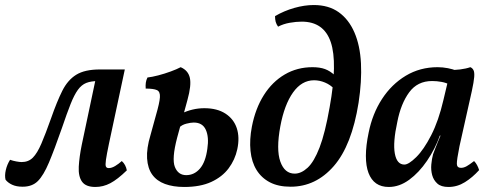

<svg xmlns="http://www.w3.org/2000/svg" viewBox="-34 -734 1955 763"><path d="M345 9Q307 9 292 -12Q277 -33 279 -71.5Q281 -110 291 -159L347 -424L358 -412Q328 -412 309 -404.5Q290 -397 275.5 -377Q261 -357 246.5 -320.5Q232 -284 212 -225Q182 -139 160.5 -88Q139 -37 116.5 -14.5Q94 8 56 8Q31 8 14 0Q-3 -8 -12 -20Q-16 -36 -11 -58Q-6 -80 6 -99Q17 -95 30.5 -92.5Q44 -90 52 -90Q79 -90 96.5 -107.5Q114 -125 130.5 -163.5Q147 -202 169 -264Q192 -330 213.5 -373Q235 -416 269 -437Q303 -458 363 -458H462L399 -163Q390 -120 387 -99Q384 -78 387 -72Q390 -66 398 -66Q410 -66 424 -74.5Q438 -83 450 -94Q458 -87 463 -77.5Q468 -68 470 -57Q433 -21 404.5 -6Q376 9 345 9Z M698 9Q654 9 621.5 -3Q589 -15 571 -40Q553 -65 550.5 -104.5Q548 -144 564 -197L586 -277Q600 -325 601.5 -347.5Q603 -370 589.5 -376Q576 -382 545 -382Q544 -395 545.5 -405.5Q547 -416 552 -426Q570 -428 595 -434.5Q620 -441 644.5 -450Q669 -459 684 -467Q714 -454 720.5 -424.5Q727 -395 711 -337L670 -187Q648 -103 661 -70.5Q674 -38 706 -38Q738 -38 760.5 -64Q783 -90 790 -143Q797 -189 784 -218Q771 -247 736 -247Q724 -247 706.5 -242.5Q689 -238 678 -227L688 -283Q708 -293 731 -298.5Q754 -304 778 -304Q829 -304 862 -282.5Q895 -261 907 -224.5Q919 -188 909 -141Q900 -99 874.5 -65Q849 -31 805.5 -11Q762 9 698 9Z M1121 8Q1072 8 1038.5 -9.5Q1005 -27 985.5 -58.5Q966 -90 961.5 -134.5Q957 -179 967 -231Q981 -303 1014.5 -356Q1048 -409 1097.5 -438Q1147 -467 1208 -467Q1237 -467 1257.5 -459.5Q1278 -452 1296 -435L1295 -380Q1279 -397 1257.5 -406Q1236 -415 1214 -415Q1165 -415 1130.5 -366.5Q1096 -318 1080 -232Q1063 -140 1080 -92Q1097 -44 1137 -44Q1163 -44 1188.5 -67.5Q1214 -91 1236 -148Q1258 -205 1276 -308Q1308 -485 1280.5 -566.5Q1253 -648 1165 -648Q1143 -648 1117.5 -643.5Q1092 -639 1071 -628Q1064 -638 1061.5 -647.5Q1059 -657 1059 -670Q1095 -691 1135.5 -702.5Q1176 -714 1213 -714Q1272 -714 1312 -685.5Q1352 -657 1374.5 -605Q1397 -553 1400.5 -482Q1404 -411 1391 -326Q1364 -156 1292.5 -74Q1221 8 1121 8Z M1835 -467Q1843 -464 1847.5 -455.5Q1852 -447 1850.5 -428Q1849 -409 1841 -372L1792 -153Q1781 -98 1781.5 -82.5Q1782 -67 1798 -67Q1809 -67 1820.5 -73.5Q1832 -80 1850 -94Q1857 -87 1862 -77.5Q1867 -68 1870 -58Q1844 -29 1813.5 -10Q1783 9 1748 9Q1719 9 1704 -4.5Q1689 -18 1683.5 -38Q1678 -58 1680 -80.5Q1682 -103 1687 -121Q1691 -132 1697 -147.5Q1703 -163 1709.5 -178.5Q1716 -194 1720 -203L1756 -353L1746 -456Q1770 -455 1794 -458Q1818 -461 1835 -467ZM1779 -453 1754 -397Q1740 -405 1721 -408.5Q1702 -412 1683 -412Q1625 -412 1592 -367Q1559 -322 1545 -250Q1527 -168 1535 -124Q1543 -80 1573 -80Q1590 -80 1620 -109.5Q1650 -139 1679.5 -196.5Q1709 -254 1728 -336L1747 -416L1791 -409L1738 -195H1714Q1695 -142 1663 -95Q1631 -48 1592 -19.5Q1553 9 1511 9Q1481 9 1461 -5Q1441 -19 1430.5 -46.5Q1420 -74 1420 -114.5Q1420 -155 1431 -207Q1446 -282 1484 -340.5Q1522 -399 1578.5 -433Q1635 -467 1705 -467Q1725 -467 1746 -463Q1767 -459 1779 -453Z"/></svg>

Font: Vollkorn Medium
Style: Italic
Weight: 500
Italic angle: -11°
Designer: Friedrich Althausen
Foundry: Friedrich Althausen
Version: Version 5.000